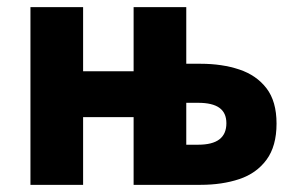

<svg xmlns="http://www.w3.org/2000/svg" viewBox="-20 -516 828 536"><path d="M65 0V-496H212V-317H353V-496H500V-338H540Q600 -338 648 -322Q696 -306 724 -269.5Q752 -233 752 -171Q752 -108 724 -70Q696 -32 648 -16Q600 0 540 0H353V-189H212V0ZM500 -112H533Q573 -112 592.5 -127Q612 -142 612 -172Q612 -201 592.5 -215Q573 -229 533 -229H500Z"/></svg>

Font: Source Sans 3
Style: Bold
Weight: 700
Designer: Paul D. Hunt
Foundry: Adobe
Version: Version 3.052;hotconv 1.1.0;makeotfexe 2.6.0